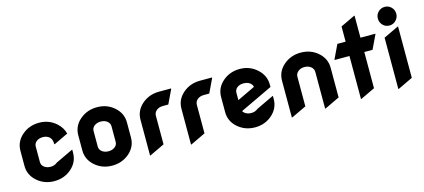

<svg xmlns="http://www.w3.org/2000/svg" viewBox="-59 -1256 3911 1769"><g transform="rotate(-15 1897.0 -372.0)"><path d="M127 -49.8Q58.6 -109.9 58.6 -196.8V-340.3Q58.6 -428.7 127 -487.8Q195.3 -546.9 290.3 -546.9Q385.3 -546.9 453.6 -484.9Q501.5 -441.4 516.1 -383.3L380.9 -318.8H376Q376 -367.7 351.3 -388.7Q326.7 -409.7 290 -409.7Q252.4 -409.7 229 -391.1Q205.1 -372.1 205.1 -342.8V-194.3Q205.1 -164.6 230 -145.5Q254.9 -127 290.5 -127Q327.6 -127 355 -149.9L517.6 -227.1H522.5V-200.2Q522.5 -110.4 454.1 -50.3Q385.7 9.8 290.5 9.8Q195.3 9.8 127 -49.8Z M903.8 -146Q927.7 -165 927.7 -194.3V-342.8Q927.2 -372.6 902.8 -391.4Q878.4 -410.2 842 -410.2Q805.7 -410.2 780.8 -391.1Q756.8 -372.1 756.8 -342.8V-194.3Q757.3 -164.6 781.7 -145.8Q806.2 -127 842.5 -127Q878.9 -127 903.8 -146ZM678.7 -49.8Q610.4 -109.9 610.4 -196.8V-340.3Q610.4 -429.2 678.7 -487.8Q747.6 -546.9 842.8 -546.9Q938.5 -546.9 1005.9 -487.3Q1074.2 -427.2 1074.2 -340.3V-196.8Q1074.2 -108.9 1005.9 -49.3Q937.5 9.8 842 9.8Q746.6 9.8 678.7 -49.8Z M1206.1 9.8H1201.2V-330.6Q1201.2 -418.9 1269.5 -478Q1338.4 -537.1 1433.1 -537.1H1547.9V-532.2L1484.9 -400.4H1433.1Q1395.5 -400.4 1371.6 -380.4Q1347.7 -360.4 1347.7 -329.6V-57.6Z M1596.7 9.8H1591.8V-330.6Q1591.8 -418.9 1660.2 -478Q1729 -537.1 1823.7 -537.1H1938.5V-532.2L1875.5 -400.4H1823.7Q1786.1 -400.4 1762.2 -380.4Q1738.3 -360.4 1738.3 -329.6V-57.6Z M2041 -49.8Q1972.7 -109.9 1972.7 -196.8V-340.3Q1972.7 -428.7 2041 -487.8Q2109.4 -546.9 2204.3 -546.9Q2299.3 -546.9 2367.7 -484.9Q2436 -422.9 2436 -337.9V-313L2126 -166Q2132.3 -154.3 2144 -145.5Q2168.9 -127 2204.6 -127Q2241.7 -127 2269 -149.9L2431.6 -227.1H2436.5V-200.2Q2436.5 -110.4 2368.2 -50.3Q2299.8 9.8 2204.6 9.8Q2109.4 9.8 2041 -49.8ZM2119.1 -272.5 2289.1 -353.5Q2285.2 -376 2265.6 -391.1Q2241.2 -409.7 2204.1 -409.7Q2166 -409.7 2143.1 -391.1Q2119.1 -372.1 2119.1 -342.8Z M2558.6 9.8H2553.7V-340.3Q2553.7 -428.7 2622.1 -487.8Q2690.4 -546.9 2785.6 -546.9Q2882.3 -546.9 2949.7 -487.3Q3017.6 -427.2 3017.6 -339.8V-57.6L2876 9.8H2871.1V-338.9Q2871.1 -370.1 2846.4 -389.9Q2821.8 -409.7 2785.4 -409.7Q2749 -409.7 2724.6 -389.6Q2700.2 -369.6 2700.2 -339.4V-57.6Z M3217.8 9.8H3212.9V-400.4H3071.3V-405.3L3134.3 -537.1H3212.9V-682.1L3349.6 -747.1H3354.5V-537.1H3496.1V-532.2L3433.1 -400.4H3354.5V-55.2Z M3574.2 9.8H3569.3V-479.5L3710.9 -546.9H3715.8V-57.6ZM3642.6 -753.9Q3679.7 -753.9 3705.1 -728Q3730.5 -702.1 3730.5 -665.5Q3730.5 -629.4 3704.6 -602.5Q3679.2 -576.2 3642.6 -576.2Q3605 -576.2 3579.8 -602.5Q3554.7 -628.9 3554.7 -665Q3554.7 -702.1 3580.1 -727.5Q3606 -753.9 3642.6 -753.9Z"/></g></svg>

Font: Nova Round
Style: Bold
Weight: 700
Designer: Wojciech Kalinowski "wmk69" (wmk69@o2.pl)
Foundry: Wojciech Kalinowski "wmk69" (wmk69@o2.pl)
Version: Version 3.1.0; 2021-05-23